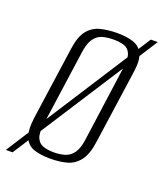

<svg xmlns="http://www.w3.org/2000/svg" viewBox="-150 -706 710 832"><g transform="rotate(20 204.5 -290.0)"><path d="M-25 42 402 -622H434L6 42ZM168 12Q126 12 95 2.5Q64 -7 49.5 -37.5Q35 -68 43 -130L91 -468Q99 -525 121.5 -553Q144 -581 179 -590Q214 -599 256 -599Q298 -599 329 -589.5Q360 -580 374.5 -552Q389 -524 381 -468L333 -130Q325 -67 302 -37Q279 -7 245.5 2.5Q212 12 168 12ZM173 -19Q202 -19 224.5 -26Q247 -33 262.5 -54Q278 -75 284 -119L332 -467Q338 -511 329 -532.5Q320 -554 299.5 -560.5Q279 -567 251 -567Q222 -567 199.5 -560.5Q177 -554 161.5 -532.5Q146 -511 140 -467L91 -119Q85 -75 94.5 -54Q104 -33 124.5 -26Q145 -19 173 -19Z"/></g></svg>

Font: Alumni Sans Light
Style: Italic
Weight: 300
Italic angle: -8°
Version: Version 1.016